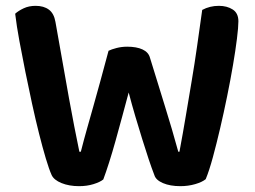

<svg xmlns="http://www.w3.org/2000/svg" viewBox="-20 -632 874 658"><path d="M352 -458Q362 -463 379.5 -467.5Q397 -472 416 -472Q448 -472 468.5 -462.5Q489 -453 494 -434Q509 -386 521.5 -345Q534 -304 546 -265.5Q558 -227 569 -189.5Q580 -152 591 -112H595Q607 -176 617 -236Q627 -296 637 -355Q647 -414 655.5 -474Q664 -534 673 -598Q699 -612 730 -612Q758 -612 777.5 -599.5Q797 -587 797 -559Q797 -539 792 -499Q787 -459 778.5 -409Q770 -359 758.5 -302.5Q747 -246 734.5 -192.5Q722 -139 709.5 -93Q697 -47 685 -18Q673 -8 649 -1Q625 6 598 6Q563 6 538.5 -4.5Q514 -15 509 -32Q500 -55 489.5 -86.5Q479 -118 467.5 -155Q456 -192 444 -232.5Q432 -273 421 -315Q410 -274 398.5 -231.5Q387 -189 376 -149.5Q365 -110 354 -75.5Q343 -41 334 -17Q323 -8 300.5 -1Q278 6 251 6Q217 6 191 -4.5Q165 -15 157 -32Q148 -52 137 -89Q126 -126 114 -173.5Q102 -221 90 -276Q78 -331 67 -385.5Q56 -440 46.5 -491.5Q37 -543 32 -585Q43 -595 61 -603.5Q79 -612 102 -612Q130 -612 147.5 -599Q165 -586 170 -557Q185 -474 196 -410.5Q207 -347 216.5 -295Q226 -243 234.5 -199Q243 -155 252 -112H257Q268 -155 278.5 -192Q289 -229 300 -268Q311 -307 323.5 -352.5Q336 -398 352 -458Z"/></svg>

Font: Baloo Tammudu 2 SemiBold
Style: Regular
Weight: 600
Designer: Maithili Shingre, Omkar Shende and Ek Type
Foundry: Ek Type
Version: Version 1.640;hotconv 1.0.111;makeotfexe 2.5.65597; ttfautoh